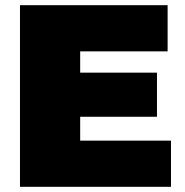

<svg xmlns="http://www.w3.org/2000/svg" viewBox="-20 -720 713 740"><path d="M57 0V-700H626V-522H289V-440H585V-270H289V-178H639V0Z"/></svg>

Font: Montserrat Thin Black
Style: Regular
Weight: 900
Version: Version 9.000